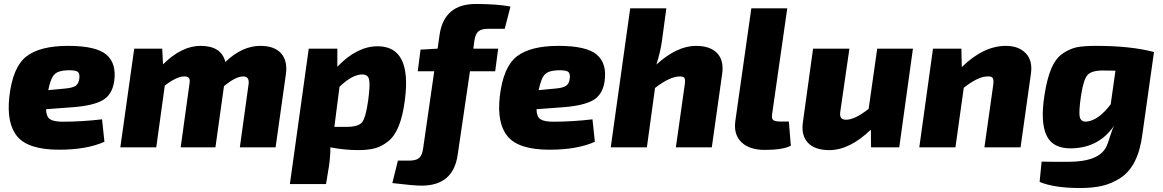

<svg xmlns="http://www.w3.org/2000/svg" viewBox="-20 -742 5856 967"><path d="M494 -141 506 -28Q417 12 278 12Q124 12 68 -53.5Q12 -119 27 -255Q44 -404 112.5 -457.5Q181 -511 323 -511Q464 -511 516 -466.5Q568 -422 555 -332Q545 -265 497.5 -237.5Q450 -210 347 -202L212 -192Q213 -154 232 -141.5Q251 -129 296 -129Q391 -129 494 -141ZM223 -288 307 -296Q344 -299 360.5 -309.5Q377 -320 380 -350Q382 -374 370 -381.5Q358 -389 320 -388Q274 -387 254.5 -367.5Q235 -348 223 -288Z M797 -497 801 -418Q895 -511 990 -511Q1095 -511 1115 -430Q1200 -511 1291 -511Q1362 -511 1395.5 -473.5Q1429 -436 1420 -369L1368 0H1188L1232 -318Q1237 -357 1205 -357Q1167 -357 1108 -308L1065 0H890L934 -318Q938 -340 932 -348.5Q926 -357 908 -357Q870 -357 810 -311L767 0H586L656 -497Z M1679 -497V-406Q1778 -509 1882 -509Q2055 -509 2019 -237Q2009 -159 1988.5 -108Q1968 -57 1936 -31Q1904 -5 1869.5 4.5Q1835 14 1786 14Q1714 14 1644 0Q1644 46 1637 94L1622 185H1440L1535 -497ZM1664 -103H1724Q1785 -103 1803.5 -126Q1822 -149 1834 -234Q1845 -316 1839 -341.5Q1833 -367 1805 -367Q1754 -367 1690 -305Z M2522 -597H2439Q2405 -597 2389.5 -584Q2374 -571 2369 -536L2364 -497H2489L2474 -383H2347L2285 38Q2263 193 2103 193Q2063 193 1956 180L1984 67H2040Q2075 67 2090.5 54Q2106 41 2111 6L2167 -383H2084L2098 -492L2184 -497L2194 -567Q2217 -722 2376 -722Q2483 -722 2551 -709Z M2964 -141 2976 -28Q2887 12 2748 12Q2594 12 2538 -53.5Q2482 -119 2497 -255Q2514 -404 2582.5 -457.5Q2651 -511 2793 -511Q2934 -511 2986 -466.5Q3038 -422 3025 -332Q3015 -265 2967.5 -237.5Q2920 -210 2817 -202L2682 -192Q2683 -154 2702 -141.5Q2721 -129 2766 -129Q2861 -129 2964 -141ZM2693 -288 2777 -296Q2814 -299 2830.5 -309.5Q2847 -320 2850 -350Q2852 -374 2840 -381.5Q2828 -389 2790 -388Q2744 -387 2724.5 -367.5Q2705 -348 2693 -288Z M3336 -700 3314 -537Q3306 -480 3286 -417Q3390 -511 3485 -511Q3557 -511 3592 -474Q3627 -437 3617 -369L3565 0H3384L3429 -318Q3432 -342 3427 -349.5Q3422 -357 3404 -357Q3354 -357 3279 -299L3238 0H3056L3154 -700Z M3945 -700 3869 -169Q3865 -146 3873.5 -138Q3882 -130 3911 -130H3953L3963 -8Q3922 13 3832 13Q3755 13 3715 -25Q3675 -63 3683 -129L3764 -700Z M4578 -497 4509 0H4367L4366 -89Q4259 14 4157 14Q4083 14 4048.5 -23.5Q4014 -61 4024 -128L4075 -497H4258L4212 -179Q4209 -157 4216.5 -148Q4224 -139 4241 -139Q4286 -139 4355 -194L4398 -497Z M4822 -497 4824 -404Q4933 -511 5046 -511Q5110 -511 5146 -474Q5182 -437 5172 -369L5120 0H4938L4982 -312Q4986 -340 4979.5 -349.5Q4973 -359 4952 -357Q4905 -356 4834 -300L4792 0H4610L4679 -497Z M5792 -480 5734 -69Q5724 13 5696.5 68.5Q5669 124 5625 153Q5581 182 5533 193.5Q5485 205 5421 205Q5288 205 5216 174L5226 72Q5258 73 5359 73Q5515 73 5552 -3Q5560 -19 5571 -56Q5582 -93 5593 -112Q5519 0 5382 5Q5285 9 5252 -57.5Q5219 -124 5240 -260Q5253 -346 5275.5 -398Q5298 -450 5334.5 -474Q5371 -498 5406 -504.5Q5441 -511 5501 -511Q5675 -511 5792 -480ZM5598 -386 5536 -387Q5477 -387 5457 -364Q5437 -341 5425 -263Q5412 -178 5418.5 -152Q5425 -126 5455 -130Q5514 -137 5574 -217Z"/></svg>

Font: Exo 2.0 Extra Bold
Style: Italic
Weight: 800
Italic angle: -8°
Designer: Natanael Gama
Version: Version 1.001;PS 001.001;hotconv 1.0.70;makeotf.lib2.5.58329